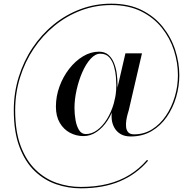

<svg xmlns="http://www.w3.org/2000/svg" viewBox="-20 -810 1050 1044"><path d="M419 214Q350.5 214 285.5 191.8Q220.5 169.5 168.5 119.8Q116.5 70 85.8 -11.5Q55 -93 55 -211Q55 -305 81.8 -391.2Q108.5 -477.5 157 -550Q205.5 -622.5 271.8 -676.5Q338 -730.5 417.5 -760.2Q497 -790 585 -790Q680 -790 749.8 -755.5Q819.5 -721 865 -664Q910.5 -607 932.8 -538.2Q955 -469.5 955 -401Q955 -341 937.8 -282Q920.5 -223 887 -174.5Q853.5 -126 804.2 -97Q755 -68 691 -68Q657.5 -68 635.5 -81.2Q613.5 -94.5 601.8 -115.8Q590 -137 587.5 -162Q585 -187 590 -210L662 -520H752L680 -210Q678.5 -205 674.2 -190.2Q670 -175.5 667 -157Q664 -138.5 665.5 -120.5Q667 -102.5 677 -91Q687 -79.5 709.5 -79.5Q763.5 -79.5 807.2 -107Q851 -134.5 882.2 -180.8Q913.5 -227 930.5 -284.5Q947.5 -342 947.5 -401Q947.5 -468.5 926 -535.8Q904.5 -603 859.8 -659Q815 -715 746.5 -748.8Q678 -782.5 585 -782.5Q498.5 -782.5 420.2 -753Q342 -723.5 276.8 -670.2Q211.5 -617 163.5 -545.5Q115.5 -474 89 -388.8Q62.5 -303.5 62.5 -211Q62.5 -95 92.8 -15.2Q123 64.5 174 113.5Q225 162.5 288.5 184.5Q352 206.5 419 206.5Q500 206.5 565.8 190Q631.5 173.5 684.5 140.8Q737.5 108 779.5 59.5L785 64Q722 137.5 631.8 175.8Q541.5 214 419 214ZM434 -70Q394.5 -70 360.2 -88.2Q326 -106.5 305 -142.2Q284 -178 284 -230Q284 -286.5 303.5 -339.8Q323 -393 356.2 -435.8Q389.5 -478.5 431.5 -503.8Q473.5 -529 518 -529Q549 -529 568.5 -512.5Q588 -496 599.2 -469Q610.5 -442 614.8 -410.2Q619 -378.5 619 -347.5Q619 -293.5 604.5 -243.5Q590 -193.5 564.5 -154.5Q539 -115.5 505.5 -92.8Q472 -70 434 -70ZM447 -81Q479 -81 508.5 -102.8Q538 -124.5 561.5 -162.2Q585 -200 598.8 -247.5Q612.5 -295 612.5 -346Q612.5 -362 610.5 -390Q608.5 -418 600.2 -447.8Q592 -477.5 574.5 -497.8Q557 -518 525.5 -518Q498 -518 472.5 -490Q447 -462 427.5 -417.2Q408 -372.5 396.5 -321Q385 -269.5 385 -223Q385 -189.5 390.8 -156.8Q396.5 -124 410 -102.5Q423.5 -81 447 -81Z"/></svg>

Font: Bodoni Moda 28pt
Style: Regular
Weight: 400
Designer: Owen Earl
Foundry: indestructible type
Version: Version 2.005